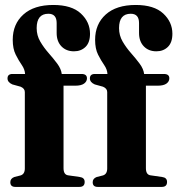

<svg xmlns="http://www.w3.org/2000/svg" viewBox="-20 -734 697 754"><path d="M229.5 -73.5Q229.5 -48 247.5 -45.5L293 -39Q312.5 -36.5 312.5 -19.5Q312.5 0 292 0H40Q20.5 0 20.5 -18.5Q20.5 -33 36.5 -39L60.5 -45Q77.5 -50 77.5 -72.5V-372.5Q77.5 -386.5 61 -393.5L28.5 -402.5Q9.5 -411 9.5 -426Q9.5 -443.5 29 -443.5H78.5Q77.5 -461.5 65.5 -478.8Q53.5 -496 41.8 -519.2Q30 -542.5 30 -577.5Q30 -639.5 71.8 -677Q113.5 -714.5 189.5 -714.5Q261.5 -714.5 297.5 -681Q333.5 -647.5 333.5 -601.5Q333.5 -567 315.8 -549.8Q298 -532.5 270.5 -532.5Q240 -532.5 221.2 -552Q202.5 -571.5 202.5 -604.5V-643.5Q202.5 -680 170 -680Q124 -680 124 -623.5Q124 -595 138 -571Q152 -547 171 -525.5Q190 -504 205 -483.8Q220 -463.5 222.5 -443.5H300Q321.5 -443.5 321.5 -426.5Q321.5 -414 310.2 -405.8Q299 -397.5 275.5 -397.5H229.5ZM553 -73.5Q553 -48 571 -45.5L616.5 -39Q636 -36.5 636 -19.5Q636 0 615.5 0H363.5Q344 0 344 -18.5Q344 -33 360 -39L384 -45Q401 -50 401 -72.5V-372.5Q401 -386.5 384.5 -393.5L352 -402.5Q333 -411 333 -426Q333 -443.5 352.5 -443.5H402Q401 -461.5 389 -478.8Q377 -496 365.2 -519.2Q353.5 -542.5 353.5 -577.5Q353.5 -639.5 395.2 -677Q437 -714.5 513 -714.5Q585 -714.5 621 -681Q657 -647.5 657 -601.5Q657 -567 639.2 -549.8Q621.5 -532.5 594 -532.5Q563.5 -532.5 544.8 -552Q526 -571.5 526 -604.5V-643.5Q526 -680 493.5 -680Q447.5 -680 447.5 -623.5Q447.5 -595 461.5 -571Q475.5 -547 494.5 -525.5Q513.5 -504 528.5 -483.8Q543.5 -463.5 546 -443.5H623.5Q645 -443.5 645 -426.5Q645 -414 633.8 -405.8Q622.5 -397.5 599 -397.5H553Z"/></svg>

Font: Fraunces 144pt S050
Style: Bold
Weight: 700
Version: Version 1.000; ttfautohint (v1.8.3)